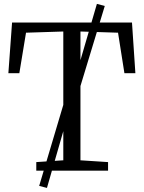

<svg xmlns="http://www.w3.org/2000/svg" viewBox="-20 -856 721 963"><path d="M297.5 -52V-698L110.5 -692L77 -489H22L40.5 -743H642L659 -489H604L572 -692L383.5 -698V-52L522 -43V0H162V-43ZM176.5 76.5 314 -385.5 343 -415.5 466 -836.5 505.5 -826 378.5 -408 348 -373.5 215.5 86.5Z"/></svg>

Font: Merriweather Light
Style: Regular
Weight: 300
Version: Version 2.100